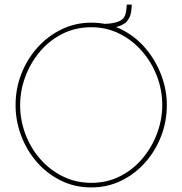

<svg xmlns="http://www.w3.org/2000/svg" viewBox="-20 -814 797 839"><path d="M379 5Q306 5 245 -25.5Q184 -56 140 -107Q96 -158 72 -222.5Q48 -287 48 -355Q48 -426 73 -490.5Q98 -555 143 -605.5Q188 -656 248.5 -685.5Q309 -715 379 -715Q453 -715 513.5 -684Q574 -653 617.5 -601Q661 -549 685 -485Q709 -421 709 -355Q709 -283 684 -218.5Q659 -154 614 -103.5Q569 -53 509 -24Q449 5 379 5ZM68 -355Q68 -289 91 -228Q114 -167 156 -119Q198 -71 255 -43Q312 -15 379 -15Q448 -15 505 -44Q562 -73 603 -122Q644 -171 666.5 -231.5Q689 -292 689 -355Q689 -421 665.5 -482Q642 -543 600 -591Q558 -639 501.5 -667Q445 -695 379 -695Q310 -695 252.5 -666Q195 -637 154 -588Q113 -539 90.5 -478.5Q68 -418 68 -355ZM437 -690V-710Q463 -710 485.5 -716Q508 -722 518 -733Q526 -742 529.5 -757Q533 -772 534 -794H556Q555 -776 553 -763Q551 -750 547 -740.5Q543 -731 534 -720Q526 -711 511 -704Q496 -697 476.5 -693.5Q457 -690 437 -690Z"/></svg>

Font: Raleway Thin Thin
Style: Regular
Weight: 250
Version: Version 4.026